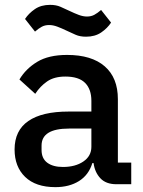

<svg xmlns="http://www.w3.org/2000/svg" viewBox="-20 -758 589 790"><path d="M459 0Q416 0 393 -24.5Q370 -49 365 -87H360Q345 -38 305 -13Q265 12 208 12Q127 12 83.5 -30Q40 -72 40 -143Q40 -221 96.5 -260Q153 -299 262 -299H356V-343Q356 -391 330 -417Q304 -443 249 -443Q203 -443 174 -423Q145 -403 125 -372L60 -431Q86 -475 133 -503.5Q180 -532 256 -532Q357 -532 411 -485Q465 -438 465 -350V-89H520V0ZM239 -71Q290 -71 323 -93.5Q356 -116 356 -154V-229H264Q151 -229 151 -159V-141Q151 -106 174.5 -88.5Q198 -71 239 -71ZM334 -607Q309 -607 291 -615Q273 -623 256 -631Q233 -642 215.5 -648.5Q198 -655 182 -655Q165 -655 152 -648Q139 -641 124 -628L83 -680Q98 -703 123.5 -720.5Q149 -738 186 -738Q211 -738 229 -730Q247 -722 264 -714Q287 -703 304.5 -696.5Q322 -690 338 -690Q355 -690 368 -697Q381 -704 396 -717L437 -665Q422 -642 396.5 -624.5Q371 -607 334 -607Z"/></svg>

Font: IBM Plex Sans Thai Looped Medium
Style: Regular
Weight: 500
Designer: Mike Abbink, Paul van der Laan, Pieter van Rosmalen, Ben Mitchell, Mark Frömberg
Foundry: Bold Monday
Version: Version 1.1